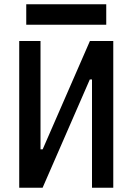

<svg xmlns="http://www.w3.org/2000/svg" viewBox="-20 -887 626 907"><path d="M70.8 0V-693.4H171.4V-181.6H181.6L404.8 -693.4H515.1V0H414.6V-511.7H404.3L181.2 0ZM104 -770V-866.7H481.9V-770Z"/></svg>

Font: Caskaydia Cove Medium
Style: Regular
Weight: 500
Monospace: yes
Designer: Aaron Bell
Foundry: Saja Typeworks
Version: Version 4.300; ttfautohint (v1.8.3)